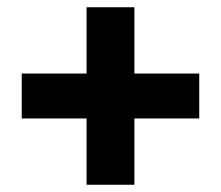

<svg xmlns="http://www.w3.org/2000/svg" viewBox="-20 -625 610 530"><path d="M219 -298H40V-422H219V-605H351V-422H530V-298H351V-115H219Z"/></svg>

Font: Golos Text DemiBold
Style: Regular
Weight: 600
Designer: A.Korolkova, Vitaly Kuzmin
Foundry: ParaType Ltd
Version: Version 2.002